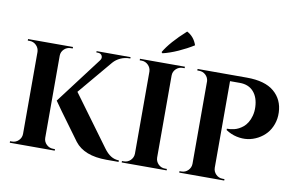

<svg xmlns="http://www.w3.org/2000/svg" viewBox="-91 -1105 1977 1277"><g transform="rotate(10 898.0 -466.5)"><path d="M268.6 -627.9V-72.8Q269 -46.9 287.8 -28.6Q306.6 -10.3 333 -10.3H345.2L345.7 0H42V-10.3H54.7Q81.1 -10.3 99.6 -28.6Q118.2 -46.9 118.7 -72.8V-627.4Q117.7 -653.3 99.1 -671.6Q80.6 -689.9 54.7 -689.9H42V-700.2H345.7L345.2 -689.9H332.5Q306.6 -689.9 287.8 -671.9Q269 -653.8 268.6 -627.9ZM426.3 -411.6 675.3 -72.3Q698.2 -41 722.7 -25.9Q747.1 -10.7 776.9 -10.3V0H694.8Q543.9 0 480 -83Q300.8 -326.7 300.8 -330.1L538.1 -643.6Q550.8 -660.2 543.2 -675.8Q535.6 -691.4 514.6 -691.4H504.9V-700.2H734.4V-690.9H730Q697.8 -690.9 668.9 -678Q640.1 -665 620.6 -642.6Z M938.5 -762.2 931.6 -769Q973.6 -841.3 1075.7 -933.1Q1124 -908.2 1143.1 -852.1Q1096.7 -822.8 1041.5 -798.1Q986.3 -773.4 938.5 -762.2ZM1101.1 -9.8 1101.6 0H797.9V-9.8H810.5Q836.9 -9.8 855.5 -28.3Q874 -46.9 874.5 -72.8V-627.4Q873.5 -653.3 855 -671.6Q836.4 -689.9 810.5 -689.9H797.9V-700.2H1101.6L1101.1 -689.9H1088.4Q1062.5 -689.9 1043.7 -671.9Q1024.9 -653.8 1024.4 -627.9V-72.8Q1024.9 -46.9 1043.5 -28.3Q1062 -9.8 1088.4 -9.8Z M1187 -700.2H1520Q1642.6 -700.2 1704.3 -647.7Q1766.1 -595.2 1769 -508.3Q1770.5 -466.3 1757.3 -429.2Q1744.1 -392.1 1720.5 -365.5Q1696.8 -338.9 1664.1 -321.3Q1631.3 -303.7 1595.7 -298.6Q1560.1 -293.5 1521.2 -302Q1482.4 -310.5 1447.8 -333.5V-342.8H1454.1Q1460.9 -342.3 1472.2 -343.8Q1483.4 -345.2 1497.3 -348.4Q1511.2 -351.6 1526.9 -359.6Q1542.5 -367.7 1556.6 -379.4Q1570.8 -391.1 1583.3 -411.1Q1595.7 -431.2 1602.5 -457Q1610.4 -485.8 1608.9 -517.1Q1606.4 -582 1572.8 -619.9Q1539.1 -657.7 1480 -657.7H1413.6V-72.8Q1414.1 -46.9 1432.6 -28.3Q1451.2 -9.8 1477.5 -9.8H1490.2V0H1186.5V-9.8H1199.2Q1225.6 -9.8 1244.1 -28.3Q1262.7 -46.9 1263.2 -72.8V-632.3Q1260.7 -656.7 1242.7 -673.3Q1224.6 -689.9 1199.7 -689.9H1187Z"/></g></svg>

Font: Cinzel Decorative Bold
Style: Regular
Weight: 700
Designer: Natanael Gama
Version: Version 1.001;PS 001.001;hotconv 1.0.56;makeotf.lib2.0.21325